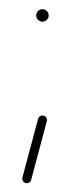

<svg xmlns="http://www.w3.org/2000/svg" viewBox="-20 -339 158 428"><path d="M60.7 -304.4Q60.7 -310.4 64.8 -314.4Q68.9 -318.5 74.4 -318.5Q80.4 -318.5 84.4 -314.4Q88.5 -310.4 88.5 -304.4Q88.5 -298.9 84.4 -294.8Q80.4 -290.7 74.4 -290.7Q68.9 -290.7 64.8 -294.8Q60.7 -298.9 60.7 -304.4ZM30 56.7 64.8 -73.7Q65.6 -77 68.1 -79.3Q70.7 -81.5 74.4 -81.5Q79.6 -81.5 82.6 -77.6Q85.6 -73.7 84.4 -68.9L49.6 61.5Q48.9 64.8 46.3 67Q43.7 69.3 40 69.3Q34.8 69.3 31.9 65.4Q28.9 61.5 30 56.7Z"/></svg>

Font: 26F Galaxy Sans Hairline
Style: Regular
Weight: 50
Designer: C₂₉H₂₅N₃O₅
Version: Version 1.100